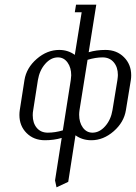

<svg xmlns="http://www.w3.org/2000/svg" viewBox="-20 -596 578 816"><path d="M62.5 -107.4Q62.5 -117.7 64 -127.9L84 -255.9Q92.3 -307.6 136.2 -345.7Q180.2 -383.8 231.9 -383.8Q269 -383.8 297.9 -362.8L327.1 -543.9H297.9L303.2 -576.2H389.2L356.9 -374Q389.6 -383.8 428.2 -383.8Q476.1 -383.8 506.8 -353Q537.6 -322.3 537.6 -275.9Q537.6 -266.1 536.1 -255.9L515.1 -127.9Q506.8 -76.2 463.1 -38.1Q419.4 0 368.2 0Q329.6 0 300.8 -21L270 176.8L220.2 200.2L213.9 170.9L242.2 -9.8Q209.5 0 170.9 0Q123.5 0 93 -30.5Q62.5 -61 62.5 -107.4ZM119.1 -106.4Q119.1 -73.2 136.2 -52.7Q153.3 -32.2 183.1 -32.2Q214.4 -32.2 247.1 -42L280.8 -255.9Q282.7 -269.5 282.7 -275.9Q282.7 -308.6 267.1 -330.3Q251.5 -352.1 226.1 -352.1Q196.3 -352.1 172.1 -324.5Q147.9 -296.9 141.1 -255.9L121.1 -127.9Q119.1 -118.2 119.1 -106.4ZM316.4 -108.4Q316.4 -75.7 332 -54Q347.7 -32.2 373 -32.2Q402.8 -32.2 427 -59.6Q451.2 -86.9 458 -127.9L479 -255.9Q481 -270.5 481 -277.3Q481 -310.5 463.4 -331.3Q445.8 -352.1 416 -352.1Q386.7 -352.1 352.1 -341.8L317.9 -127.9Q316.4 -117.7 316.4 -108.4Z"/></svg>

Font: Gawaa
Style: Italic
Weight: 400
Designer: T. Christopher White
Version: Version 1.0